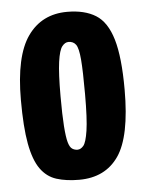

<svg xmlns="http://www.w3.org/2000/svg" viewBox="-44 -546 449 593"><g transform="rotate(-5 181.0 -250.0)"><path d="M178 10Q138 10 108 0.5Q78 -9 58.5 -36.5Q39 -64 29.5 -115.5Q20 -167 20 -251Q20 -387 63.5 -448.5Q107 -510 186 -510Q240 -510 274.5 -488.5Q309 -467 325.5 -411.5Q342 -356 342 -255Q342 -110 300.5 -50Q259 10 178 10ZM181 -83Q191 -83 199.5 -93Q208 -103 213.5 -139Q219 -175 219 -252Q219 -324 216 -359.5Q213 -395 205 -406Q197 -417 182 -417Q171 -417 162 -405.5Q153 -394 148 -358.5Q143 -323 143 -252Q143 -194 145.5 -159.5Q148 -125 152.5 -109Q157 -93 164.5 -88Q172 -83 181 -83Z"/></g></svg>

Font: Yanone Kaffeesatz
Style: Bold
Weight: 700
Designer: Yanone (Cyrillic: Daniel Pouzeot, Huerta Tipografica, and Cyreal)
Foundry: Yanone
Version: Version 2.003